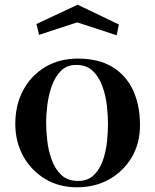

<svg xmlns="http://www.w3.org/2000/svg" viewBox="-20 -790 660 816"><path d="M439 -263Q439 -296 434.5 -338.5Q430 -381 416 -421Q402 -461 375.5 -487.5Q349 -514 304 -514Q263 -514 238 -488Q213 -462 199.5 -423Q186 -384 181 -342.5Q176 -301 176 -271Q176 -238 180.5 -195.5Q185 -153 199 -113Q213 -73 240 -47Q267 -21 312 -21Q354 -21 379.5 -46.5Q405 -72 418 -110.5Q431 -149 435 -190.5Q439 -232 439 -263ZM575 -258Q575 -181 540 -121.5Q505 -62 444.5 -28Q384 6 307 6Q230 6 171 -30Q112 -66 78.5 -127Q45 -188 45 -264Q45 -343 78 -405.5Q111 -468 171 -504.5Q231 -541 311 -541Q399 -541 457.5 -505.5Q516 -470 545.5 -406.5Q575 -343 575 -258ZM485 -686 476 -640 308 -695 146 -642 135 -688 310 -770Z"/></svg>

Font: Kaisei HarunoUmi
Style: Bold
Weight: 700
Designer: Font-Kai, 金井和夫
Foundry: KAZUO KANAI
Version: Version 5.003